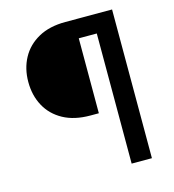

<svg xmlns="http://www.w3.org/2000/svg" viewBox="-108 -817 820 907"><g transform="rotate(-15 301.5 -363.5)"><path d="M523.1 0H424V-636.4H335.9V-269.9H294.7Q216.6 -269.9 162.5 -299.5Q108.3 -329.2 80.3 -380.9Q52.2 -432.5 52.2 -498.6Q52.2 -563.9 80.3 -615.6Q108.3 -667.3 162.5 -697.3Q216.6 -727.3 294.7 -727.3H523.1Z"/></g></svg>

Font: Linik Sans Medium
Style: Regular
Weight: 500
Designer: Rasmus Andersson (font), Cristiano Sobral (main changes)
Foundry: rsms
Version: Version 3.018;June 1, 2022;FontCreator 14.0.0.2814 64-bit; t